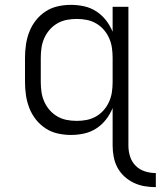

<svg xmlns="http://www.w3.org/2000/svg" viewBox="-20 -548 662 791"><path d="M622 223Q598 223 575 219Q552 215 531 205Q510 195 492.5 179Q475 163 464 142.5Q453 122 448.5 98.5Q444 75 444 52V-103Q434 -78 417 -56Q400 -34 377 -19Q354 -4 327 2Q300 8 272 8Q245 8 218 2Q191 -4 168 -19Q145 -34 128 -55.5Q111 -77 101 -102.5Q91 -128 87 -155.5Q83 -183 83 -210V-310Q83 -337 87 -364.5Q91 -392 101 -417.5Q111 -443 128 -464.5Q145 -486 168 -501Q191 -516 218 -522Q245 -528 272 -528Q300 -528 327 -522Q354 -516 377 -501Q400 -486 417 -464Q434 -442 444 -417V-520H509V52Q509 75 516 97Q523 119 539 135Q555 151 577 158Q599 165 622 165ZM296 -50Q317 -50 337.5 -54Q358 -58 376 -68.5Q394 -79 407.5 -94.5Q421 -110 429.5 -129Q438 -148 441 -168.5Q444 -189 444 -210V-310Q444 -331 441 -351.5Q438 -372 429.5 -391Q421 -410 407.5 -425.5Q394 -441 376 -451.5Q358 -462 337.5 -466Q317 -470 296 -470Q275 -470 254.5 -466Q234 -462 216 -451.5Q198 -441 184.5 -425.5Q171 -410 162.5 -391Q154 -372 151 -351.5Q148 -331 148 -310V-210Q148 -189 151 -168.5Q154 -148 162.5 -129Q171 -110 184.5 -94.5Q198 -79 216 -68.5Q234 -58 254.5 -54Q275 -50 296 -50Z"/></svg>

Font: Iosevka Light Extended
Style: Regular
Weight: 300
Width: 7
Monospace: yes
Designer: Belleve Invis
Foundry: Belleve Invis
Version: Version 32.5.0; ttfautohint (v1.8.4)